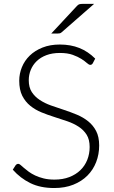

<svg xmlns="http://www.w3.org/2000/svg" viewBox="-20 -940 575 968"><path d="M44.5 0ZM448 -621.5Q443.5 -613 435 -613Q428.5 -613 418.2 -622.2Q408 -631.5 390.5 -642.8Q373 -654 346.8 -663.5Q320.5 -673 282 -673Q243.5 -673 214.2 -662Q185 -651 165.2 -632Q145.5 -613 135.2 -588Q125 -563 125 -535.5Q125 -499.5 140.2 -476Q155.5 -452.5 180.5 -436Q205.5 -419.5 237.2 -408.2Q269 -397 302.5 -386Q336 -375 367.8 -361.8Q399.5 -348.5 424.5 -328.5Q449.5 -308.5 464.8 -279.2Q480 -250 480 -206.5Q480 -162 464.8 -122.8Q449.5 -83.5 420.5 -54.5Q391.5 -25.5 349.5 -8.8Q307.5 8 253.5 8Q183.5 8 133 -16.8Q82.5 -41.5 44.5 -84.5L58.5 -106.5Q64.5 -114 72.5 -114Q77 -114 84 -108Q91 -102 101 -93.2Q111 -84.5 125 -74.2Q139 -64 157.5 -55.2Q176 -46.5 200 -40.5Q224 -34.5 254.5 -34.5Q296.5 -34.5 329.5 -47.2Q362.5 -60 385.2 -82Q408 -104 420 -134.2Q432 -164.5 432 -199Q432 -236.5 416.8 -260.8Q401.5 -285 376.5 -301.2Q351.5 -317.5 319.8 -328.5Q288 -339.5 254.5 -350Q221 -360.5 189.2 -373.5Q157.5 -386.5 132.5 -406.8Q107.5 -427 92.2 -457.2Q77 -487.5 77 -533Q77 -568.5 90.5 -601.5Q104 -634.5 130 -659.8Q156 -685 194.2 -700.2Q232.5 -715.5 281.5 -715.5Q336.5 -715.5 380.2 -698Q424 -680.5 460 -644.5ZM454.5 -920.5 290.5 -777Q286 -773 281.5 -772Q277 -771 271 -771H238.5L367.5 -909.5Q373.5 -916.5 379.8 -918.5Q386 -920.5 398 -920.5Z"/></svg>

Font: Lato Light
Style: Regular
Weight: 300
Designer: Lukasz Dziedzic
Foundry: tyPoland Lukasz Dziedzic
Version: Version 2.007; 2014-02-27